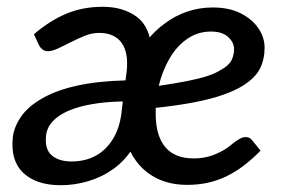

<svg xmlns="http://www.w3.org/2000/svg" viewBox="-20 -538 839 566"><path d="M159 8Q87 8 48.5 -28.5Q10 -65 18 -135Q22 -165 42 -194Q62 -223 101 -246Q143 -271 205 -285Q267 -299 350 -301L353 -324Q360 -381 339 -411Q318 -441 272 -441Q251 -441 230 -432.5Q209 -424 188.5 -413.5Q168 -403 150.5 -395Q133 -387 122 -387Q112 -387 105 -392.5Q98 -398 95 -405L80 -437Q128 -478 176.5 -498Q225 -518 283 -518Q343 -518 383 -488.5Q423 -459 426 -393L373 -104Q349 -65 315 -40.5Q281 -16 240.5 -4Q200 8 159 8ZM191 -62Q230 -62 260.5 -78Q291 -94 311.5 -126Q332 -158 338 -204L342 -239Q292 -238 251.5 -231Q211 -224 182 -211.5Q153 -199 136 -181Q119 -163 116 -140Q111 -99 132 -80.5Q153 -62 191 -62ZM532 7Q473 7 430 -19Q387 -45 364 -92Q341 -139 341 -201Q341 -221 343.5 -241Q346 -261 350 -280Q358 -318 374 -353Q390 -388 413 -418Q425 -433 438.5 -446Q452 -459 466 -469Q495 -491 531 -503.5Q567 -516 607 -516Q655 -516 689 -499Q723 -482 741.5 -455Q760 -428 760 -397Q760 -363 746.5 -336Q733 -309 697 -286Q673 -271 637.5 -258.5Q602 -246 553 -236.5Q504 -227 439 -220Q439 -215 439 -206.5Q439 -198 439 -198Q440 -136 468 -103.5Q496 -71 551 -71Q582 -71 607.5 -80.5Q633 -90 651 -103Q660 -110 669 -117Q678 -124 687 -129Q696 -134 704 -134Q709 -134 714 -132Q719 -130 723 -125L748 -94Q700 -44 648 -18.5Q596 7 532 7ZM448 -285Q496 -292 531.5 -299Q567 -306 591.5 -314Q616 -322 631 -332Q655 -345 662.5 -360.5Q670 -376 670 -393Q670 -413 652.5 -429Q635 -445 602 -445Q563 -445 532 -423.5Q501 -402 480 -366Q459 -330 448 -285Z"/></svg>

Font: Aleo Medium
Style: Italic
Weight: 500
Italic angle: -7°
Designer: Alessio Laiso
Foundry: Alessio Laiso
Version: Version 2.001;gftools[0.9.29]